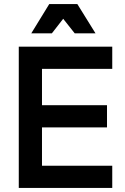

<svg xmlns="http://www.w3.org/2000/svg" viewBox="-20 -931 620 951"><path d="M73 0V-700H188V0ZM132 0V-110H536V0ZM132 -300V-410H510V-300ZM132 -590V-700H536V-590ZM135 -766 224 -911H363L453 -766H350L293 -838L237 -766Z"/></svg>

Font: Fustat
Style: Bold
Weight: 700
Designer: Mohamed Gaber, Khaled Hosny, Laura Garcia Mut
Foundry: Kief Type Foundry, Alif Type Foundry, Hard Type Foundry
Version: Version 1.007